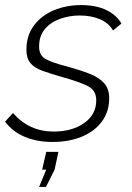

<svg xmlns="http://www.w3.org/2000/svg" viewBox="-37 -549 518 756"><path d="M169 10Q109 10 61 -10Q13 -30 -17 -70L14 -104Q78 -31 174 -31Q247 -31 294.5 -64.5Q342 -98 342 -154Q342 -194 307 -211Q272 -228 207 -246Q161 -259 129.5 -270.5Q98 -282 82.5 -301Q67 -320 67 -353Q67 -409 96.5 -448.5Q126 -488 175 -508.5Q224 -529 283 -529Q343 -529 383.5 -508.5Q424 -488 441 -456L408 -429Q391 -459 356 -473.5Q321 -488 277 -488Q237 -488 200 -475Q163 -462 140 -435Q117 -408 117 -366Q117 -330 143.5 -316Q170 -302 228 -287Q279 -273 316 -258.5Q353 -244 373 -221.5Q393 -199 393 -162Q393 -110 364.5 -71Q336 -32 285.5 -11Q235 10 169 10ZM117 187 145 119H129L145 49H193L178 119L144 187Z"/></svg>

Font: Raleway Light
Style: Italic
Weight: 300
Italic angle: -12°
Designer: Matt McInerney, Pablo Impallari, Rodrigo Fuenzalida
Foundry: Matt McInerney, Pablo Impallari, Rodrigo Fuenzalida
Version: Version 4.026